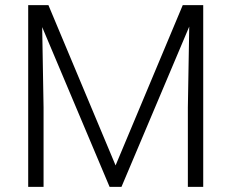

<svg xmlns="http://www.w3.org/2000/svg" viewBox="-20 -731 905 751"><path d="M774.9 0H714.8V-311L720.2 -627L455.1 0H408.7L145 -625L150.4 -311V0H90.3V-710.9H143.6H169.4L432.1 -84L694.8 -710.9H774.9Z"/></svg>

Font: Heebo Light
Style: Regular
Weight: 300
Designer: Oded Ezer
Foundry: Meir Sadan
Version: Version 2.001; ttfautohint (v1.5.14-ce02) -l 8 -r 50 -G 200 